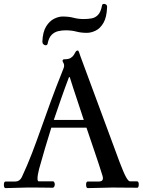

<svg xmlns="http://www.w3.org/2000/svg" viewBox="-26 -966 734 988"><path d="M501 -63Q482 -124 461 -185Q440 -246 419 -309H238Q205 -204 175 -96Q171 -80 169 -68Q167 -56 167 -48Q167 -33 173 -33H245Q251 -33 253.5 -27.5Q256 -22 256 -17Q256 -13 253.5 -6.5Q251 0 243 0Q227 0 203 -0.5Q179 -1 155 -1Q131 -1 114 -1Q85 -1 58 0.5Q31 2 3 2Q-6 2 -6 -15Q-6 -32 3 -32H53Q75 -32 86 -54Q115 -116 138 -176Q161 -236 184 -301Q207 -366 233.5 -439Q260 -512 295 -599Q298 -607 301 -614.5Q304 -622 304 -628Q304 -637 300 -643Q296 -649 296 -653Q296 -661 306 -661Q327 -661 338 -668Q349 -675 354 -683.5Q359 -692 363 -699Q367 -706 374 -706Q378 -706 381 -696.5Q384 -687 388 -676L589 -133Q611 -75 623 -54Q635 -33 642 -33H678Q688 -33 688 -18Q688 -11 686.5 -5.5Q685 0 680 0Q641 0 610.5 -0.5Q580 -1 553 -1Q527 -1 491.5 0.5Q456 2 426 2Q417 2 417 -16Q417 -32 426 -32H483Q511 -32 501 -63ZM329 -569Q308 -514 289 -459.5Q270 -405 251 -349H405Q388 -402 369.5 -456.5Q351 -511 333 -569ZM219 -741Q217 -733 209 -733Q203 -733 197.5 -738Q192 -743 192 -752Q194 -802 211.5 -830Q229 -858 252.5 -869.5Q276 -881 296 -881Q328 -881 352.5 -874.5Q377 -868 405 -868Q427 -868 446 -871.5Q465 -875 479 -890Q493 -905 499 -938Q500 -946 510 -946Q516 -946 521 -941.5Q526 -937 525 -928Q523 -877 506.5 -848.5Q490 -820 466.5 -808.5Q443 -797 421 -797Q391 -797 366.5 -803.5Q342 -810 311 -810Q292 -810 273 -805.5Q254 -801 239.5 -786.5Q225 -772 219 -741Z"/></svg>

Font: Sedan
Style: Regular
Weight: 400
Designer: Sebastian Salazar
Foundry: Sebastian Salazar
Version: Version 1.100; ttfautohint (v1.8.4.7-5d5b)